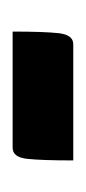

<svg xmlns="http://www.w3.org/2000/svg" viewBox="64 -434 136 304"><g transform="rotate(-90 132.0 -282.0)"><path d="M30 -234Q30 -284 32.5 -307Q35 -330 50 -330H234Q234 -281 231.5 -257.5Q229 -234 214 -234Z"/></g></svg>

Font: Yanone Kaffeesatz
Style: Bold
Weight: 700
Designer: Yanone (Cyrillic: Daniel Pouzeot, Huerta Tipografica, and Cyreal)
Foundry: Yanone
Version: Version 2.003